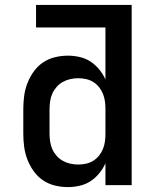

<svg xmlns="http://www.w3.org/2000/svg" viewBox="-20 -755 640 783"><path d="M257 8Q230 8 203.5 1.5Q177 -5 155 -20Q133 -35 117 -57.5Q101 -80 91.5 -105Q82 -130 78.5 -156.5Q75 -183 75 -210V-310Q75 -337 78.5 -363.5Q82 -390 91.5 -415Q101 -440 117 -462.5Q133 -485 155 -500Q177 -515 203.5 -521.5Q230 -528 257 -528Q281 -528 305 -522.5Q329 -517 349 -504Q369 -491 384.5 -472Q400 -453 410 -431V-643H127V-735H517V0H410V-89Q400 -67 384.5 -48Q369 -29 349 -16Q329 -3 305 2.5Q281 8 257 8ZM299 -84Q315 -84 331 -87.5Q347 -91 360.5 -99.5Q374 -108 384 -120.5Q394 -133 400 -148Q406 -163 408 -178.5Q410 -194 410 -210V-310Q410 -326 408 -341.5Q406 -357 400 -372Q394 -387 384 -399.5Q374 -412 360.5 -420.5Q347 -429 331 -432.5Q315 -436 299 -436Q283 -436 267 -432.5Q251 -429 236.5 -421Q222 -413 211 -400.5Q200 -388 193.5 -373.5Q187 -359 184.5 -342.5Q182 -326 182 -310V-210Q182 -194 184.5 -177.5Q187 -161 193.5 -146.5Q200 -132 211 -119.5Q222 -107 236.5 -99Q251 -91 267 -87.5Q283 -84 299 -84Z"/></svg>

Font: Iosevka SS04 Semibold Extended
Style: Regular
Weight: 600
Width: 7
Monospace: yes
Designer: Belleve Invis
Foundry: Belleve Invis
Version: Version 19.0.0; ttfautohint (v1.8.4)